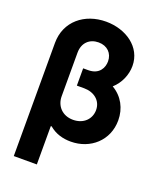

<svg xmlns="http://www.w3.org/2000/svg" viewBox="-168 -838 946 1145"><g transform="rotate(20 304.5 -266.0)"><path d="M304.7 -737.2C168.7 -737.2 60.7 -650.9 60.4 -513.8V204.5H206.7V-37.6L211.3 -39.8C252.1 -5 300.1 7.5 349.1 7.5C474.4 7.5 573.2 -81 573.2 -208.1C573.2 -283 538.4 -349.8 472.7 -387.8C517.8 -428.3 541.9 -486.2 541.9 -541.9C541.9 -661.9 431.1 -737.2 304.7 -737.2ZM206.7 -228V-504.6C206.7 -568.9 248.6 -605.5 304.7 -605.5C360.1 -605.5 395.6 -568.9 395.6 -518.1C395.6 -478.3 372.9 -428.6 302.2 -428.6H270.2V-318.9H316.8C377.8 -318.9 427.9 -282.3 427.9 -220.9C427.9 -164.1 384.9 -119.3 317.8 -119.3C247.9 -119.3 206.7 -168.7 206.7 -228Z"/></g></svg>

Font: Magic Ui Pro
Style: Bold
Weight: 700
Designer: Stefan Endress, Andreas Faust
Version: Version 1.000;FEAKit 1.0